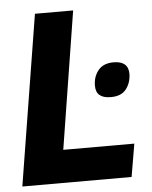

<svg xmlns="http://www.w3.org/2000/svg" viewBox="-51 -743 622 786"><g transform="rotate(-5 260.0 -350.0)"><path d="M9 0 122 -700H279L189 -135H481L458 0ZM341 -386Q341 -422 362 -448Q383 -474 425 -474Q486 -474 486 -421Q485 -384 465 -358.5Q445 -333 402 -333Q340 -333 341 -386Z"/></g></svg>

Font: Georama
Style: Bold Italic
Weight: 700
Italic angle: -9°
Designer: Jean-Baptiste Levee
Foundry: Production Type
Version: Version 1.000